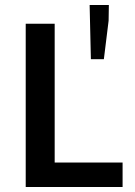

<svg xmlns="http://www.w3.org/2000/svg" viewBox="-20 -749 542 769"><path d="M83 0V-654H199V-98H471V0ZM344 -512 339 -729H416L415 -666L396 -512Z"/></svg>

Font: Mada SemiBold
Style: Regular
Weight: 600
Designer: Khaled Hosny
Version: Version 1.5